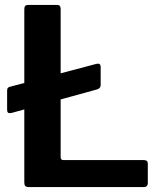

<svg xmlns="http://www.w3.org/2000/svg" viewBox="-20 -762 659 782"><path d="M390 -415Q390 -403 376 -398L27 -302Q17 -300 13 -303Q9 -306 9 -315V-393Q9 -401 12.5 -404.5Q16 -408 22 -409L373 -502Q390 -506 390 -489ZM79 -725Q79 -742 94 -742H213Q227 -742 227 -726V-122Q227 -110 238 -110H566Q582 -110 582 -96V-15Q582 -9 578 -4.5Q574 0 565 0H98Q87 0 83 -4.5Q79 -9 79 -18V-725Z"/></svg>

Font: Libre Franklin Thin SemiBold
Style: Regular
Weight: 600
Version: Version 3.000